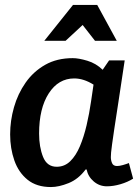

<svg xmlns="http://www.w3.org/2000/svg" viewBox="-20 -744 558 776"><path d="M421 -500H484Q469 -398 458.5 -331Q448 -264 442 -223.5Q436 -183 433 -161Q430 -139 429 -128Q428 -117 428 -109Q428 -96 433 -84.5Q438 -73 453 -73Q463 -73 477 -77Q491 -81 501 -85L518 -22Q496 -8 467 0.5Q438 9 412 9Q382 9 359 -10.5Q336 -30 330 -59H326Q297 -20 257.5 -4Q218 12 186 12Q128 12 91.5 -17.5Q55 -47 38 -95.5Q21 -144 21 -201Q21 -256 36.5 -310.5Q52 -365 83.5 -410Q115 -455 162.5 -482Q210 -509 274 -509Q298 -509 333 -498.5Q368 -488 395 -462ZM138 -204Q138 -150 154 -110Q170 -70 209 -70Q241 -70 264 -92.5Q287 -115 303 -153Q319 -191 330 -238Q341 -285 348 -334L358 -402Q318 -427 280 -427Q216 -427 177 -366.5Q138 -306 138 -204ZM314 -643 245 -579H159L275 -724H373L452 -579H364Z"/></svg>

Font: Rosario
Style: Bold Italic
Weight: 700
Italic angle: -8.05°
Designer: Hector Gatti
Foundry: Omnibus Type
Version: Version 1.101; ttfautohint (v1.8.1.43-b0c9)